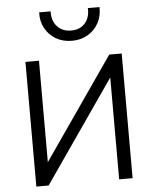

<svg xmlns="http://www.w3.org/2000/svg" viewBox="-63 -1022 859 1074"><g transform="rotate(-5 367.0 -485.0)"><path d="M97 0V-700H173V-130.5L567.5 -700H637.5V0H562V-572L166 0ZM367.5 -795Q316.5 -795 277.5 -817.8Q238.5 -840.5 217 -879.8Q195.5 -919 197.5 -969.5H262Q260 -917 289 -884.8Q318 -852.5 367.5 -852.5Q417 -852.5 445.5 -884.8Q474 -917 471 -969.5H536.5Q538 -919.5 516.5 -880Q495 -840.5 456.2 -817.8Q417.5 -795 367.5 -795Z"/></g></svg>

Font: Geologica Cursive ExtraLight
Style: Regular
Weight: 250
Designer: Sindre Bremnes, Frode Helland
Foundry: Monokrom Skriftforlag AS
Version: Version 1.010;gftools[0.9.28]